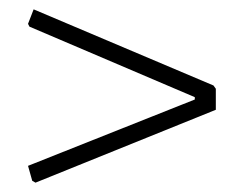

<svg xmlns="http://www.w3.org/2000/svg" viewBox="-20 -479 520 411"><path d="M437 -296 442 -289V-244L56 -88L49 -92L40 -124L397 -266V-271L43 -422L40 -428L52 -459Z"/></svg>

Font: Luna Sans Light
Style: Regular
Weight: 300
Designer: Juan Pablo del Peral
Foundry: Huerta Tipografica
Version: Version 2.001; ttfautohint (v1.5)